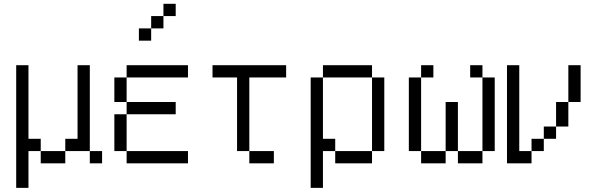

<svg xmlns="http://www.w3.org/2000/svg" viewBox="-20 -832 3040 978"><path d="M500 0V-62.5H437.5V0ZM62.5 -500Q62.5 -500 62.5 125H125V-62.5H187.5V0H312.5V-62.5H187.5V-125H125Q125 -125 125 -500ZM312.5 -62.5H437.5V-500H375Q375 -500 375 -125H312.5Z M937.5 0V-62.5H625V0ZM875 -250V-312.5H625V-250H562.5V-62.5H625V-250ZM937.5 -437.5V-500H625V-437.5H562.5Q562.5 -437.5 562.5 -312.5H625Q625 -312.5 625 -437.5ZM875 -750V-812.5H812.5V-750H750V-687.5H687.5V-625H750V-687.5H812.5V-750Z M1375 0V-62.5H1250V0ZM1437.5 -437.5V-500H1062.5V-437.5H1187.5Q1187.5 -437.5 1187.5 -62.5H1250Q1250 -62.5 1250 -437.5Z M1562.5 -437.5V125H1625V-62.5H1687.5V0H1875V-62.5H1687.5V-125H1625V-437.5ZM1875 -62.5H1937.5Q1937.5 -62.5 1937.5 -437.5H1875Q1875 -437.5 1875 -62.5ZM1625 -437.5H1875V-500H1625Z M2187.5 -437.5V-500H2125V-437.5H2062.5Q2062.5 -437.5 2062.5 -62.5H2125V0H2250V-62.5H2125Q2125 -62.5 2125 -437.5ZM2250 -62.5H2312.5V0H2437.5V-62.5H2312.5Q2312.5 -62.5 2312.5 -312.5H2250Q2250 -312.5 2250 -62.5ZM2437.5 -62.5H2500Q2500 -62.5 2500 -437.5H2437.5Q2437.5 -437.5 2437.5 -62.5ZM2437.5 -437.5V-500H2375V-437.5Z M2562.5 -500Q2562.5 -500 2562.5 0H2687.5V-62.5H2625V-500ZM2687.5 -62.5H2750V-125H2687.5ZM2750 -125H2812.5V-187.5H2750ZM2812.5 -187.5H2875Q2875 -187.5 2875 -312.5H2812.5Q2812.5 -312.5 2812.5 -187.5ZM2875 -312.5H2937.5V-500H2875Z"/></svg>

Font: CalcUnifontExMono
Style: Regular
Weight: 500
Version: Version 15.0.06